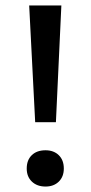

<svg xmlns="http://www.w3.org/2000/svg" viewBox="-20 -678 333 704"><path d="M87 -658H205L185 -230H109ZM78 -60Q78 -91 96.5 -109Q115 -127 147 -127Q177 -127 195.5 -109Q214 -91 214 -60Q214 -30 195.5 -12Q177 6 147 6Q116 6 97 -12Q78 -30 78 -60Z"/></svg>

Font: Ysabeau Infant Semibold
Style: Regular
Weight: 600
Designer: Christian Thalmann (Catharsis Fonts)
Version: Version 0.003